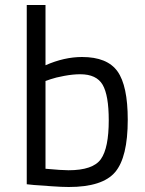

<svg xmlns="http://www.w3.org/2000/svg" viewBox="-20 -738 581 768"><path d="M308 -510Q409 -510 450 -452.5Q491 -395 491 -259Q491 -109 440.5 -49.5Q390 10 255 10Q228 10 186 7Q144 4 116 2L87 -1V-718H162V-477Q237 -510 308 -510ZM254 -57Q352 -57 383.5 -101.5Q415 -146 415 -257Q415 -357 390.5 -399Q366 -441 301 -441Q272 -441 237 -434.5Q202 -428 182 -421L162 -414V-63Q227 -57 254 -57Z"/></svg>

Font: TitilliumText22L Rg
Style: Regular
Weight: 400
Designer: Campivisivi
Foundry: Campivisivi
Version: 1.000